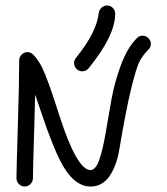

<svg xmlns="http://www.w3.org/2000/svg" viewBox="-20 -680 610 700"><path d="M370 -660Q383 -660 391.5 -651Q400 -642 400 -630Q400 -550 303 -431Q294 -420 280 -420Q267 -420 258.5 -429Q250 -438 250 -450Q250 -460 257 -469Q333 -563 340 -633Q342 -644 350.5 -652Q359 -660 370 -660ZM521 -499Q501 -479 489 -456.5Q477 -434 458 -356Q439 -278 415 -135Q405 -75 379 -37.5Q353 0 310 0Q246 0 198 -97Q186 -121 172.5 -154.5Q159 -188 150.5 -211.5Q142 -235 128 -277Q114 -319 108 -335Q107 -287 105 -216.5Q103 -146 101.5 -99Q100 -52 100 -30Q100 -18 91 -9Q82 0 70 0Q58 0 49 -9Q40 -18 40 -30Q40 -58 45 -220Q50 -382 50 -460Q50 -472 59 -481Q68 -490 80 -490Q92 -490 101 -481Q113 -469 124 -451Q135 -433 145.5 -406.5Q156 -380 162.5 -361.5Q169 -343 181 -306.5Q193 -270 198 -254Q261 -60 310 -60Q329 -60 342 -97.5Q355 -135 365 -194.5Q375 -254 386.5 -318Q398 -382 421.5 -444.5Q445 -507 479 -541Q488 -550 500 -550Q512 -550 521 -541Q530 -532 530 -520Q530 -508 521 -499Z"/></svg>

Font: Pecita
Style: Book
Weight: 400
Width: 7
Version: Version 4.3